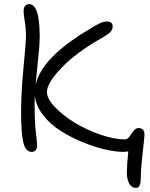

<svg xmlns="http://www.w3.org/2000/svg" viewBox="-20 -730 730 937"><path d="M134.8 11.2Q105.5 11.2 94.2 -32.7Q83 -76.7 83 -187Q83 -277.8 95 -403.6Q106.9 -529.3 106.9 -551.8Q106.9 -587.9 101.1 -623.8Q95.2 -659.7 95.2 -675.8Q95.2 -692.9 102.5 -701.4Q109.9 -710 122.1 -710Q173.8 -710 173.8 -551.8Q173.8 -524.4 170.4 -486.1Q167 -447.8 161.6 -397.7Q156.2 -347.7 153.8 -316.9Q162.6 -355 187.7 -393.6Q212.9 -432.1 250 -466.6Q287.1 -501 328.1 -530.5Q369.1 -560.1 417 -587.9Q449.2 -608.4 467.8 -616.7Q486.3 -625 502 -625Q529.8 -625 529.8 -600.1Q529.8 -584 516.1 -571.3Q502.4 -558.6 472.2 -542Q351.6 -473.6 280.3 -399.2Q209 -324.7 209 -280.8Q209 -249 247.8 -207.8Q286.6 -166.5 343 -132.1Q399.4 -97.7 467.8 -73.7Q536.1 -49.8 590.8 -49.8Q599.1 -49.8 607.4 -58.3Q615.7 -66.9 621.6 -77.4Q627.4 -87.9 636.7 -96.4Q646 -105 655.8 -105Q685.1 -105 685.1 -71.8Q685.1 -62.5 676 17.8Q667 98.1 667 138.2Q667 187 644 187Q622.1 187 610.6 165.8Q599.1 144.5 599.1 113.8Q599.1 77.1 606 8.8Q591.3 11.2 581.1 11.2Q544.4 11.2 492.9 -0.5Q441.4 -12.2 383.8 -35.9Q326.2 -59.6 275.9 -91.3Q225.6 -123 190.4 -168.2Q155.3 -213.4 149.9 -262.2Q148.9 -249 148.9 -225.1Q148.9 -134.8 155 -84Q161.1 -33.2 161.1 -19Q161.1 -4.9 154.1 3.2Q147 11.2 134.8 11.2Z"/></svg>

Font: Shantell Sans Irregular
Style: Regular
Weight: 300
Designer: Stephen Nixon, Anya Danilova, Shantell Martin
Foundry: Arrow Type
Version: Version 1.006;[9816181b4]